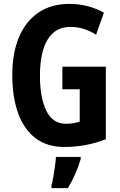

<svg xmlns="http://www.w3.org/2000/svg" viewBox="-20 -744 614 985"><path d="M300 -402H523V-30Q422 10 310 10Q222 10 162.5 -35Q103 -80 73 -163Q43 -246 43 -359Q43 -471 77 -552.5Q111 -634 176.5 -679Q242 -724 336 -724Q388 -724 433 -711.5Q478 -699 513 -679L473 -566Q410 -606 341 -606Q264 -606 224.5 -541.5Q185 -477 185 -355Q185 -243 217.5 -176Q250 -109 319 -109Q356 -109 389 -120V-286H300ZM394 72Q383 110 365.5 149.5Q348 189 328 221H244V208Q249 191 253.5 164Q258 137 262 109Q266 81 267 61H394Z"/></svg>

Font: Noto Sans Myanmar ExtraCondensed
Style: Bold
Weight: 700
Width: 2
Designer: Monotype Design Team
Foundry: Monotype Imaging Inc.
Version: Version 2.107; ttfautohint (v1.8.4.7-5d5b)